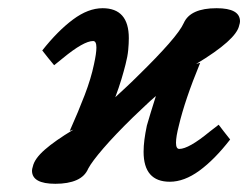

<svg xmlns="http://www.w3.org/2000/svg" viewBox="-20 -431 605 468"><path d="M83 -308Q121 -356 158 -383.5Q195 -411 230 -411Q294 -411 294 -338Q294 -325 292.5 -309Q291 -293 286 -274Q282 -258 276 -238Q270 -218 261 -194Q274 -206 288.5 -219.5Q303 -233 319 -249Q363 -292 391.5 -324.5Q420 -357 428 -375Q444 -411 508 -411Q565 -411 565 -379Q565 -375 563 -369Q556 -334 458 -275L468 -278Q449 -232 436 -193.5Q423 -155 416 -125Q409 -98 409 -83Q409 -68 417 -68Q440 -68 491 -110L513 -127L526 -110L541 -91Q503 -42 466 -15Q429 12 394 12Q330 12 330 -61Q330 -75 332 -90.5Q334 -106 338 -125Q342 -139 347.5 -157Q353 -175 360 -197Q347 -186 333.5 -173Q320 -160 304 -145Q260 -102 232 -69.5Q204 -37 195 -20Q187 -1 166.5 8Q146 17 115 17Q58 17 58 -15Q58 -19 60 -25Q64 -44 89 -66Q114 -88 159 -115L150 -112Q171 -159 186.5 -199.5Q202 -240 209 -274Q215 -301 215 -315Q215 -331 207 -331Q184 -331 133 -289L112 -272L98 -289Z"/></svg>

Font: Libertinus Serif Semibold Italic
Style: Regular
Weight: 600
Italic angle: -11.5°
Designer: Philipp H. Poll, Khaled Hosny
Foundry: Caleb Maclennan
Version: Version 7.051;RELEASE